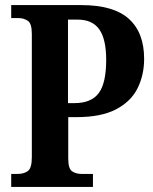

<svg xmlns="http://www.w3.org/2000/svg" viewBox="-20 -734 599 754"><path d="M24 0V-51H50Q73 -51 89 -62Q105 -73 105 -117V-601Q105 -642 89 -652.5Q73 -663 53 -663H24V-714H299Q426 -714 486 -660Q546 -606 546 -503Q546 -439 520 -387Q494 -335 435.5 -304.5Q377 -274 280 -274H248V-112Q248 -71 263.5 -61Q279 -51 300 -51H345V0ZM272 -329Q338 -329 367.5 -368Q397 -407 397 -499Q397 -580 370 -618.5Q343 -657 285 -657H247V-329Z"/></svg>

Font: Noto Serif Khmer Condensed
Style: Bold
Weight: 700
Width: 3
Designer: Danh Hong and the Monotype Design Team
Foundry: Monotype Imaging Inc.
Version: Version 2.004; ttfautohint (v1.8.4.7-5d5b)